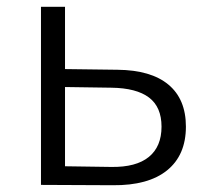

<svg xmlns="http://www.w3.org/2000/svg" viewBox="-20 -546 603 567"><path d="M529 -172Q529 -88 473.5 -43Q418 2 313 1L101 0V-526H172V-342L327 -340Q426 -339 477.5 -296Q529 -253 529 -172ZM457 -172Q457 -230 420 -258Q383 -286 309 -287L172 -289V-55L309 -53Q382 -52 419.5 -82.5Q457 -113 457 -172Z"/></svg>

Font: APTA Sans Regular
Style: Regular
Weight: 400
Version: Version 7.200